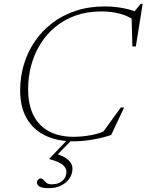

<svg xmlns="http://www.w3.org/2000/svg" viewBox="-20 -726 763 1000"><path d="M545.5 -54.5 504 -20.5 609 -166H626.5L559 -23Q515 -8 462.2 1Q409.5 10 364 10Q277 10 214.5 -20.8Q152 -51.5 118.5 -110.5Q85 -169.5 85 -255Q85 -325 104.2 -389.8Q123.5 -454.5 160.8 -509.5Q198 -564.5 251.5 -605.5Q305 -646.5 374 -669.5Q443 -692.5 526 -692.5Q559.5 -692.5 590.5 -688.5Q621.5 -684.5 649.8 -677.2Q678 -670 703 -659H674L713 -706H723L687.5 -484H669.5L665 -650.5L693.5 -609Q654.5 -641.5 607.2 -654Q560 -666.5 509.5 -666.5Q434 -666.5 373.2 -644.8Q312.5 -623 266.5 -584.5Q220.5 -546 189.2 -494.8Q158 -443.5 142.2 -384.2Q126.5 -325 126.5 -262.5Q126.5 -179.5 155 -124.2Q183.5 -69 236.8 -41.2Q290 -13.5 363 -13.5Q410 -13.5 458.8 -23Q507.5 -32.5 545.5 -54.5ZM249.5 234Q284.5 234 305.2 215.5Q326 197 326 168.5Q326 148.5 305.8 132Q285.5 115.5 236.5 102.5L237 100.5L333 0H356.5L274.5 84.5L269.5 74Q317.5 88.5 337.5 108.8Q357.5 129 357.5 151.5Q357.5 180 341.8 203.2Q326 226.5 298.2 240.2Q270.5 254 234 254Q199.5 254 186 245.5Q172.5 237 172.5 225Q172.5 216 178.5 209.8Q184.5 203.5 192.5 203.5Q200.5 203.5 206.5 211.2Q212.5 219 222.2 226.5Q232 234 249.5 234Z"/></svg>

Font: Newsreader ExtraLight
Style: Italic
Weight: 250
Italic angle: -17°
Designer: Hugues Gentile
Foundry: Production Type
Version: Version 1.003